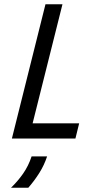

<svg xmlns="http://www.w3.org/2000/svg" viewBox="-20 -645 457 894"><path d="M35.4 0 191.7 -625H270.8L131.9 -70.8H348.6L331.2 0ZM31.2 229.2Q61.8 200 87.2 163.9Q112.5 127.8 127.1 83.3H199.3Q186.1 123.6 163.2 160.1Q140.3 196.5 111.8 229.2Z"/></svg>

Font: Afacad
Style: Italic
Weight: 400
Italic angle: -14°
Designer: Kristian Moeller
Foundry: Dicotype
Version: Version 1.000